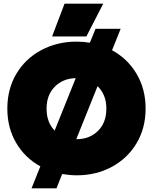

<svg xmlns="http://www.w3.org/2000/svg" viewBox="-20 -941 834 1047"><path d="M332 -921H543L451 -742H264ZM200 -34Q116 -80 68 -162Q20 -244 20 -349Q20 -456 69.5 -539Q119 -622 205.5 -668Q292 -714 398 -714Q436 -714 470 -708L501 -784H638L591 -667Q676 -621 725 -538Q774 -455 774 -349Q774 -242 724.5 -159.5Q675 -77 589.5 -31Q504 15 398 15Q363 15 319 8L288 86H152ZM393 -515Q323 -513 278.5 -468Q234 -423 234 -349Q234 -273 278 -229ZM398 -182Q468 -182 514 -227Q560 -272 560 -349Q560 -425 512 -471L396 -182Z"/></svg>

Font: Prompt ExtraBold
Style: Regular
Weight: 800
Designer: Katatrad Team
Foundry: CadsonDemak
Version: Version 1.000